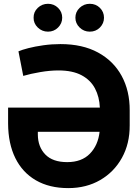

<svg xmlns="http://www.w3.org/2000/svg" viewBox="-20 -966 713 996"><path d="M293.5 -737.3Q408.2 -737.3 488.5 -693.6Q568.8 -649.9 611.1 -572.3Q653.3 -494.6 652.8 -393.1V-315.9Q653.3 -220.7 612.5 -147.2Q571.8 -73.7 499.8 -32Q427.7 9.8 334 9.8Q236.3 9.8 166.5 -30.5Q96.7 -70.8 59.6 -145.8Q22.5 -220.7 22 -325.2V-407.7H498Q495.6 -463.9 472.7 -507.3Q449.7 -550.8 403.1 -575.7Q356.4 -600.6 283.2 -600.6Q238.8 -600.6 188.7 -592Q138.7 -583.5 100.6 -572.3L75.7 -699.7Q93.3 -707.5 127.4 -716.3Q161.6 -725.1 205.1 -731.2Q248.5 -737.3 293.5 -737.3ZM328.6 -125Q403.8 -125 446.3 -168.7Q488.8 -212.4 496.6 -282.2H176.3V-267.6Q176.8 -204.1 215.1 -164.6Q253.4 -125 328.6 -125ZM229 -801.8Q198.2 -801.8 176 -823.2Q153.8 -844.7 154.3 -874Q153.8 -904.3 176 -925.3Q198.2 -946.3 229 -946.3Q259.8 -946.3 281.2 -925.3Q302.7 -904.3 302.7 -874Q302.7 -844.7 281.2 -823.2Q259.8 -801.8 229 -801.8ZM445.8 -801.8Q415 -801.8 393.1 -823.2Q371.1 -844.7 371.1 -874Q371.1 -904.3 393.1 -925.3Q415 -946.3 445.8 -946.3Q477.1 -946.3 498.3 -925.3Q519.5 -904.3 519.5 -874Q519.5 -844.7 498.3 -823.2Q477.1 -801.8 445.8 -801.8Z"/></svg>

Font: Inter Tight
Style: Bold
Weight: 700
Designer: Rasmus Andersson
Foundry: rsms
Version: Version 3.004; ttfautohint (v1.8.4.7-5d5b)